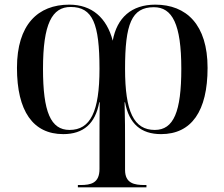

<svg xmlns="http://www.w3.org/2000/svg" viewBox="-20 -566 965 826"><path d="M315 240H610V230H602C558 230 518 223 518 165V44C518 9 518 -59 516 -126H518C535 -34 586 11 673 11C804 11 873 -88 873 -274C873 -460 782 -546 648 -546C546 -546 483 -490 465 -391C439 -490 375 -546 278 -546C143 -546 53 -460 53 -274C53 -88 122 11 252 11C339 11 390 -34 407 -126H409C408 -59 408 9 408 44V161C408 222 371 230 326 230H315ZM279 -7C198 -7 165 -85 165 -270C165 -464 204 -536 284 -536C379 -536 408 -464 408 -270C408 -85 369 -7 279 -7ZM646 -7C556 -7 518 -85 518 -270C518 -463 546 -535 642 -535C721 -535 760 -463 760 -270C760 -85 727 -7 646 -7Z"/></svg>

Font: Noto Serif Display Medium
Style: Regular
Weight: 500
Designer: Monotype Design Team
Foundry: Monotype Imaging Inc.
Version: Version 2.009